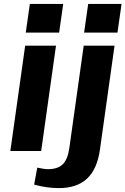

<svg xmlns="http://www.w3.org/2000/svg" viewBox="-20 -774 643 984"><path d="M267 -540 191 0H33L109 -540ZM304 -754 283 -607H112L133 -754ZM282 190Q251 190 218.5 185.5Q186 181 155 172L171 85Q185 88 199 90.5Q213 93 226 93Q276 93 301.5 68Q327 43 335 -13L409 -540H567L492 -6Q478 93 426 141.5Q374 190 282 190ZM603 -754 582 -607H411L432 -754Z"/></svg>

Font: Pathway Extreme 28pt
Style: Bold Italic
Weight: 700
Italic angle: -8°
Designer: Eduardo Rodriguez Tunni
Foundry: Eduardo Rodriguez Tunni
Version: Version 1.001;gftools[0.9.26]